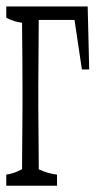

<svg xmlns="http://www.w3.org/2000/svg" viewBox="-22 -533 311 600"><path d="M252 -512.7Q254.4 -409.2 256.8 -315.9H233.9Q222.7 -388.2 210.9 -470.7H99.1Q97.7 -287.1 97.7 -266.1Q97.7 -228 97.7 -199.2Q97.7 -158.7 99.1 -19.5Q99.1 -8.8 99.1 -7.8V-3.9Q127.4 9.3 156.2 12.7Q156.2 34.7 156.2 47.4H-2.4Q-2.4 35.2 -2.4 12.7Q22.5 9.3 46.9 -4.4V-7.8Q47.4 -98.6 48.3 -199.2Q48.3 -227.5 48.3 -266.1Q48.3 -304.7 47.9 -351.3Q47.4 -397.9 46.9 -461.9Q22 -464.8 -2.4 -477.5Q-2.4 -490.2 -2.4 -512.7Z"/></svg>

Font: Scarab Serif
Style: Condensed-Light
Weight: 300
Designer: John Roberts
Foundry: Scarab
Version: 1.0